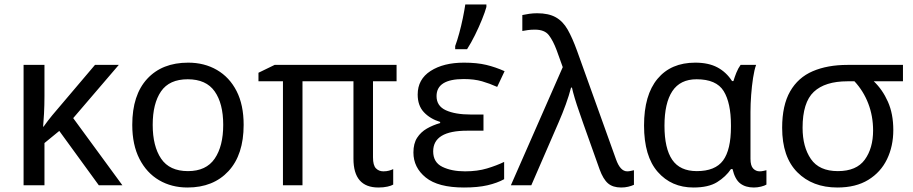

<svg xmlns="http://www.w3.org/2000/svg" viewBox="-20 -825 4065 855"><path d="M509 -536 306 -299 525 0H420L244 -242L178 -188V0H85V-536H178V-397Q178 -357 176 -319Q174 -281 172 -261H174Q183 -274 193.5 -287.5Q204 -301 213 -312L403 -536Z M1065 -269Q1065 -136 997.5 -63Q930 10 815 10Q744 10 688.5 -22.5Q633 -55 601 -117.5Q569 -180 569 -269Q569 -402 635.5 -474Q702 -546 818 -546Q890 -546 946 -513.5Q1002 -481 1033.5 -419.5Q1065 -358 1065 -269ZM660 -269Q660 -174 697.5 -118.5Q735 -63 817 -63Q898 -63 936 -118.5Q974 -174 974 -269Q974 -364 936 -418Q898 -472 816 -472Q734 -472 697 -418Q660 -364 660 -269Z M1687 -62Q1701 -62 1712 -65Q1723 -68 1731 -72V-3Q1723 2 1705.5 6Q1688 10 1665 10Q1554 10 1554 -118V-463H1327V0H1240V-463H1131V-501L1203 -536H1746V-463H1641V-124Q1641 -89 1654 -75.5Q1667 -62 1687 -62Z M2133 -315V-243H2060Q1909 -243 1909 -151Q1909 -102 1950 -82Q1991 -62 2051 -62Q2106 -62 2149 -75Q2192 -88 2225 -104V-27Q2194 -10 2151 0Q2108 10 2046 10Q1931 10 1876 -34.5Q1821 -79 1821 -146Q1821 -186 1837.5 -211.5Q1854 -237 1881 -252.5Q1908 -268 1940 -277V-282Q1895 -296 1867.5 -325.5Q1840 -355 1840 -404Q1840 -472 1897.5 -509Q1955 -546 2046 -546Q2104 -546 2145.5 -536Q2187 -526 2227 -508L2194 -438Q2161 -453 2126.5 -463Q2092 -473 2045 -473Q1924 -473 1924 -397Q1924 -353 1965.5 -334Q2007 -315 2077 -315ZM2007 -606V-620Q2016 -644 2025 -677Q2034 -710 2041 -744Q2048 -778 2052 -805H2146V-794Q2140 -772 2126.5 -738.5Q2113 -705 2095.5 -669.5Q2078 -634 2060 -606Z M2255 0 2486 -526 2459 -601Q2443 -644 2424 -668.5Q2405 -693 2362 -693Q2344 -693 2330.5 -691Q2317 -689 2306 -687V-758Q2319 -761 2336.5 -763.5Q2354 -766 2372 -766Q2423 -766 2455 -748Q2487 -730 2508 -693Q2529 -656 2550 -598L2723 -116Q2742 -62 2773 -62Q2781 -62 2789.5 -64Q2798 -66 2803 -67V-2Q2792 3 2777.5 6.5Q2763 10 2746 10Q2709 10 2687.5 -8.5Q2666 -27 2650 -71L2577 -276Q2569 -300 2558.5 -329.5Q2548 -359 2539.5 -387.5Q2531 -416 2527 -435H2523Q2514 -400 2499.5 -360Q2485 -320 2468 -281L2346 0Z M3068 10Q2970 10 2909 -59.5Q2848 -129 2848 -266Q2848 -402 2908 -474Q2968 -546 3076 -546Q3135 -546 3174.5 -525Q3214 -504 3240 -464H3246Q3251 -481 3259 -501Q3267 -521 3278 -536H3347Q3339 -514 3333.5 -478Q3328 -442 3325 -402Q3322 -362 3322 -326V-118Q3322 -87 3334 -74.5Q3346 -62 3363 -62Q3371 -62 3380 -64Q3389 -66 3393 -67V-3Q3385 2 3369 6Q3353 10 3337 10Q3300 10 3276.5 -8Q3253 -26 3242 -72H3235Q3212 -38 3173.5 -14Q3135 10 3068 10ZM3083 -63Q3165 -63 3200 -110.5Q3235 -158 3235 -261V-267Q3235 -367 3202.5 -419.5Q3170 -472 3082 -472Q3009 -472 2974 -419Q2939 -366 2939 -265Q2939 -164 2973.5 -113.5Q3008 -63 3083 -63Z M3958 -246Q3958 -174 3930 -116Q3902 -58 3846.5 -24Q3791 10 3709 10Q3598 10 3530.5 -58Q3463 -126 3463 -256Q3463 -356 3498.5 -418Q3534 -480 3599.5 -508Q3665 -536 3754 -536H4001V-463H3871Q3910 -426 3934 -372Q3958 -318 3958 -246ZM3554 -256Q3554 -171 3591 -117Q3628 -63 3711 -63Q3794 -63 3831 -114Q3868 -165 3868 -244Q3868 -308 3846.5 -364Q3825 -420 3785 -463H3754Q3654 -463 3604 -416Q3554 -369 3554 -256Z"/></svg>

Font: Noto Sans
Style: Regular
Weight: 400
Designer: Monotype Design Team
Foundry: Monotype Imaging Inc.
Version: Version 1.902